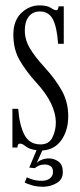

<svg xmlns="http://www.w3.org/2000/svg" viewBox="-20 -547 298 712"><path d="M140.5 145.5Q115.5 145.5 97.2 139.8Q79 134 71.5 130L79.5 110.5Q85 113.5 100 118.5Q115 123.5 135.5 123.5Q152.5 123.5 164.5 114.8Q176.5 106 176.5 91Q176.5 74.5 167 68.8Q157.5 63 145.5 63Q125.5 63 109 76.5L88.5 74.5L115.5 10Q88.5 6.5 75.8 -4Q63 -14.5 54.5 -14.5Q45 -14.5 44.5 0H26V-143.5H47.5Q52 -83 70.5 -47.2Q89 -11.5 130.5 -11.5Q162 -11.5 174.5 -37.5Q187 -63.5 187 -91.5Q187 -163 113.5 -242Q78 -281 53.8 -322Q29.5 -363 29.5 -418.5Q29.5 -470.5 59 -498.8Q88.5 -527 126.5 -527Q154.5 -527 168.2 -518Q182 -509 189 -509Q196 -509 197 -523.5H216.5V-384.5H195.5Q191 -447.5 175.8 -476Q160.5 -504.5 127.5 -504.5Q102 -504.5 87 -486Q72 -467.5 72 -434.5Q72 -399.5 90.8 -368Q109.5 -336.5 143.5 -299.5Q186.5 -252.5 209.8 -210Q233 -167.5 233 -116.5Q233 -63 207.5 -27.2Q182 8.5 137 11L116 57.5Q121.5 51 134 45.8Q146.5 40.5 161 40.5Q181 40.5 197 52.2Q213 64 213 91Q213 119.5 189.2 132.5Q165.5 145.5 140.5 145.5Z"/></svg>

Font: Imbue 50pt Light
Style: Regular
Weight: 300
Designer: Tyler Finck
Foundry: Etcetera Type Company
Version: Version 1.102; ttfautohint (v1.8.3)